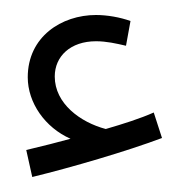

<svg xmlns="http://www.w3.org/2000/svg" viewBox="-20 -825 247 256"><path d="M23 -589C76 -602 148 -623 196 -641L185 -675C167 -667 145 -660 121 -653C87 -662 53 -687 53 -723C53 -750 74 -770 108 -770C122 -770 135 -767 148 -764L154 -797C140 -802 123 -805 108 -805C62 -805 17 -776 17 -722C17 -688 40 -655 74 -640C56 -635 40 -631 15 -625Z"/></svg>

Font: Noto Sans Arabic UI Cn Lt
Style: Regular
Weight: 300
Width: 3
Designer: Monotype Design Team, Nadine Chahine and Nizar Qandah
Foundry: Monotype Imaging Inc.
Version: Version 2.010